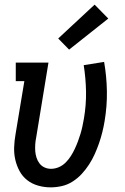

<svg xmlns="http://www.w3.org/2000/svg" viewBox="-20 -800 540 828"><path d="M198 8Q171 8 144.5 0.5Q118 -7 97.5 -23Q77 -39 64.5 -62Q52 -85 46 -111Q40 -137 41 -165Q42 -193 47 -221L85 -450H48V-530H189L136 -207Q133 -193 132 -177.5Q131 -162 132 -148Q133 -134 137.5 -120Q142 -106 150.5 -95Q159 -84 172 -78Q185 -72 200 -72Q217 -72 233.5 -79Q250 -86 263 -99Q276 -112 285.5 -127Q295 -142 302.5 -158Q310 -174 316 -190Q322 -206 327 -222.5Q332 -239 335.5 -255.5Q339 -272 342 -289Q352 -348 351 -405Q350 -462 341 -519L429 -533Q440 -470 441 -406Q442 -342 431 -277Q427 -253 421 -229Q415 -205 407 -182Q399 -159 388.5 -135.5Q378 -112 364 -90.5Q350 -69 332.5 -50Q315 -31 293 -17Q271 -3 246.5 2.5Q222 8 198 8ZM278 -586 231 -634 388 -780 447 -720Z"/></svg>

Font: Iosevka Curly Slab MdObl
Style: Regular
Weight: 500
Italic angle: -9°
Monospace: yes
Designer: Belleve Invis
Foundry: Belleve Invis
Version: Version 11.0.0; ttfautohint (v1.8.3)